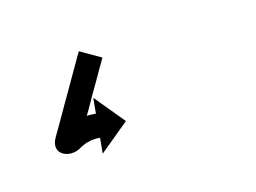

<svg xmlns="http://www.w3.org/2000/svg" viewBox="-29 -40 209 157"><g transform="rotate(-10 75.0 39.0)"><path d="M60.1 5.1C60.3 4.7 60.4 4.4 60.6 4L42.5 -4.4C42.3 -4.1 42.1 -3.7 42 -3.4C41.5 -2.3 41 -1.3 40.5 -0.3C39.8 1.3 39.1 2.9 38.3 4.5C37.4 6.6 36.4 8.6 35.4 10.7C34.3 13.1 33.2 15.6 32 18C30.7 20.7 29.5 23.5 28.2 26.2C26.8 29.1 25.5 32 24.1 34.9C22.7 37.9 21.3 40.9 19.9 44C18.5 47 17.1 50 15.7 53C14.4 55.9 13 58.8 11.6 61.7C5 75.9 21.3 81 30.8 73.1C30.8 73.1 30.7 73.2 30.5 73.3C30.3 73.5 30.1 73.6 30.1 73.6C31.8 72.4 33.7 71.4 35.6 70.5C35.6 70.5 35.4 70.5 35.3 70.6C35.1 70.7 34.9 70.7 34.9 70.7C36.7 70.1 38.4 69.5 40.2 69C40.2 69 40.1 69 40 69.1C39.8 69.1 39.7 69.1 39.7 69.1C41.1 68.8 42.6 68.6 44 68.4C44 68.4 43.9 68.4 43.8 68.4C43.7 68.4 43.6 68.4 43.6 68.4C44.6 68.4 45.5 68.3 46.4 68.3C46.4 68.3 46.4 68.3 46.3 68.3C46.3 68.3 46.2 68.3 46.2 68.3C46.6 68.3 46.9 68.3 47.3 68.3L47.2 81.5L70.5 58.5L47.5 35.1L47.4 48.3C47 48.3 46.5 48.3 46.1 48.3C46.1 48.3 46.1 48.3 46 48.3C46 48.3 45.9 48.3 45.9 48.3C44.6 48.3 43.3 48.4 42 48.5C42 48.5 41.9 48.5 41.8 48.5C41.7 48.5 41.6 48.5 41.6 48.5C39.6 48.8 37.6 49.1 35.7 49.5C35.7 49.5 35.5 49.6 35.4 49.6C35.3 49.6 35.2 49.7 35.2 49.7C32.6 50.3 30.1 51.1 27.7 52.1C27.7 52.1 27.5 52.2 27.3 52.2C27.2 52.3 27 52.4 27 52.4C24.1 53.7 21.4 55.3 18.8 57.2C18.8 57.2 18.6 57.3 18.4 57.4C18.2 57.6 18 57.7 18 57.7C16.1 59.3 20.8 57 23.1 57.8C31.3 60.4 29 71.7 29.8 70.2C31.1 67.3 32.5 64.3 33.8 61.4C35.2 58.4 36.6 55.4 38 52.4C39.4 49.4 40.9 46.4 42.3 43.4C43.6 40.5 45 37.5 46.3 34.6C47.6 31.9 48.9 29.2 50.1 26.5C51.3 24 52.4 21.6 53.6 19.1C54.5 17.1 55.5 15 56.4 12.9C57.2 11.4 57.9 9.8 58.7 8.2C59.1 7.1 59.6 6.1 60.1 5.1Z"/></g></svg>

Font: FRB American Cursive Just Arrows Extralight
Style: Italic
Weight: 200
Italic angle: -25°
Version: Version 2.0;Modular Font Editor K font №1